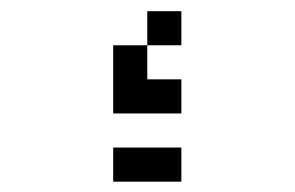

<svg xmlns="http://www.w3.org/2000/svg" viewBox="-20 -458 540 352"><path d="M312.5 -125V-187.5H187.5V-125ZM312.5 -250V-312.5H250V-375H187.5Q187.5 -375 187.5 -250ZM312.5 -375V-437.5H250V-375Z"/></svg>

Font: Unifont
Style: Regular
Weight: 500
Version: Version 15.1.04